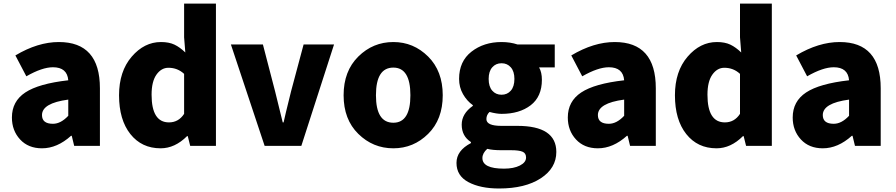

<svg xmlns="http://www.w3.org/2000/svg" viewBox="-20 -819 5029 1078"><path d="M215.8 13.7Q138.7 13.7 92.8 -36.1Q46.9 -85.9 46.9 -159.2Q46.9 -250 122.1 -299.8Q197.3 -349.6 363.3 -368.2Q357.4 -441.4 277.3 -441.4Q216.8 -441.4 127.9 -390.6L66.4 -507.8Q192.4 -583 310.5 -583Q541 -583 541 -323.2V0H396.5L382.8 -56.6H378.9Q300.8 13.7 215.8 13.7ZM277.3 -124Q321.3 -124 363.3 -168.9V-259.8Q215.8 -240.2 215.8 -172.9Q215.8 -124 277.3 -124Z M881.8 13.7Q775.4 13.7 711.9 -66.4Q648.4 -146.5 648.4 -284.2Q648.4 -418 719.2 -500.5Q790 -583 883.8 -583Q928.7 -583 959.5 -568.4Q990.2 -553.7 1020.5 -524.4L1013.7 -609.4V-798.8H1192.4V0H1047.9L1034.2 -54.7H1030.3Q961.9 13.7 881.8 13.7ZM928.7 -131.8Q982.4 -131.8 1013.7 -179.7V-404.3Q976.6 -438.5 925.8 -438.5Q885.7 -438.5 858.4 -399.9Q831.1 -361.3 831.1 -287.1Q831.1 -131.8 928.7 -131.8Z M1465.8 0 1276.4 -569.3H1456.1L1524.4 -306.6Q1538.1 -251 1567.4 -131.8H1572.3Q1578.1 -161.1 1614.3 -306.6L1684.6 -569.3H1855.5L1671.9 0Z M2188.5 13.7Q2074.2 13.7 1991.7 -67.4Q1909.2 -148.4 1909.2 -284.2Q1909.2 -419.9 1991.7 -501.5Q2074.2 -583 2188.5 -583Q2301.8 -583 2383.8 -501.5Q2465.8 -419.9 2465.8 -284.2Q2465.8 -148.4 2383.8 -67.4Q2301.8 13.7 2188.5 13.7ZM2188.5 -129.9Q2284.2 -129.9 2284.2 -284.2Q2284.2 -439.5 2188.5 -439.5Q2090.8 -439.5 2090.8 -284.2Q2090.8 -129.9 2188.5 -129.9Z M2782.2 239.3Q2676.8 239.3 2609.9 203.6Q2543 168 2543 95.7Q2543 26.4 2624 -15.6V-21.5Q2572.3 -54.7 2572.3 -119.1Q2572.3 -180.7 2634.8 -224.6V-228.5Q2601.6 -252 2579.6 -290.5Q2557.6 -329.1 2557.6 -376Q2557.6 -474.6 2627 -528.8Q2696.3 -583 2795.9 -583Q2844.7 -583 2885.7 -569.3H3094.7V-440.4H3006.8Q3022.5 -413.1 3022.5 -371.1Q3022.5 -276.4 2959.5 -228Q2896.5 -179.7 2795.9 -179.7Q2768.6 -179.7 2728.5 -190.4Q2710.9 -173.8 2710.9 -150.4Q2710.9 -112.3 2794.9 -112.3H2884.8Q3103.5 -112.3 3103.5 34.2Q3103.5 125 3016.1 182.1Q2928.7 239.3 2782.2 239.3ZM2868.2 -376Q2868.2 -418 2848.1 -440.9Q2828.1 -463.9 2795.9 -463.9Q2763.7 -463.9 2743.7 -440.9Q2723.6 -418 2723.6 -376Q2723.6 -333 2743.7 -310.1Q2763.7 -287.1 2795.9 -287.1Q2828.1 -287.1 2848.1 -310.1Q2868.2 -333 2868.2 -376ZM2809.6 127.9Q2864.3 127.9 2898.9 110.4Q2933.6 92.8 2933.6 65.4Q2933.6 41 2913.6 32.7Q2893.6 24.4 2850.6 24.4H2796.9Q2744.1 24.4 2715.8 16.6Q2688.5 41 2688.5 68.4Q2688.5 127.9 2809.6 127.9Z M3336.9 13.7Q3259.8 13.7 3213.9 -36.1Q3168 -85.9 3168 -159.2Q3168 -250 3243.2 -299.8Q3318.4 -349.6 3484.4 -368.2Q3478.5 -441.4 3398.4 -441.4Q3337.9 -441.4 3249 -390.6L3187.5 -507.8Q3313.5 -583 3431.6 -583Q3662.1 -583 3662.1 -323.2V0H3517.6L3503.9 -56.6H3500Q3421.9 13.7 3336.9 13.7ZM3398.4 -124Q3442.4 -124 3484.4 -168.9V-259.8Q3336.9 -240.2 3336.9 -172.9Q3336.9 -124 3398.4 -124Z M4002.9 13.7Q3896.5 13.7 3833 -66.4Q3769.5 -146.5 3769.5 -284.2Q3769.5 -418 3840.3 -500.5Q3911.1 -583 4004.9 -583Q4049.8 -583 4080.6 -568.4Q4111.3 -553.7 4141.6 -524.4L4134.8 -609.4V-798.8H4313.5V0H4168.9L4155.3 -54.7H4151.4Q4083 13.7 4002.9 13.7ZM4049.8 -131.8Q4103.5 -131.8 4134.8 -179.7V-404.3Q4097.7 -438.5 4046.9 -438.5Q4006.8 -438.5 3979.5 -399.9Q3952.1 -361.3 3952.1 -287.1Q3952.1 -131.8 4049.8 -131.8Z M4599.6 13.7Q4522.5 13.7 4476.6 -36.1Q4430.7 -85.9 4430.7 -159.2Q4430.7 -250 4505.9 -299.8Q4581.1 -349.6 4747.1 -368.2Q4741.2 -441.4 4661.1 -441.4Q4600.6 -441.4 4511.7 -390.6L4450.2 -507.8Q4576.2 -583 4694.3 -583Q4924.8 -583 4924.8 -323.2V0H4780.3L4766.6 -56.6H4762.7Q4684.6 13.7 4599.6 13.7ZM4661.1 -124Q4705.1 -124 4747.1 -168.9V-259.8Q4599.6 -240.2 4599.6 -172.9Q4599.6 -124 4661.1 -124Z"/></svg>

Font: Bpmf Zihi Sans Heavy
Style: Heavy
Weight: 900
Foundry: But Ko
Version: Version 1.320